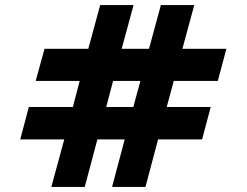

<svg xmlns="http://www.w3.org/2000/svg" viewBox="-20 -740 975 759"><path d="M315 -1 365 -189H473L423 -1H555L605 -189H779L813 -317H639L667 -420H841L875 -547H701L748 -720H616L569 -547H461L508 -720H376L329 -547H156L121 -420H295L268 -317H94L60 -189H234L183 -1ZM427 -420H535L507 -317H400Z"/></svg>

Font: Manrope ExtraBold
Style: Regular
Weight: 800
Designer: Mikhail Sharanda
Foundry: Mikhail Sharanda
Version: Version 4.505